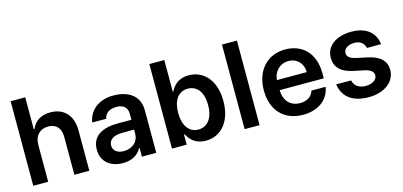

<svg xmlns="http://www.w3.org/2000/svg" viewBox="-65 -1156 3350 1595"><g transform="rotate(-15 1610.0 -358.0)"><path d="M194.6 -319.6C194.6 -398.4 243.6 -443.9 312.5 -443.9C380 -443.9 419.7 -400.9 419.7 -327.4V0H548.3V-347.3C548.3 -479 473.7 -552.6 360.4 -552.6C276.6 -552.6 223.4 -514.6 198.2 -452.8H191.8V-727.3H66.1V0H194.6Z M835.9 11C921.5 11 972.7 -29.1 996.1 -74.9H1000.4V0H1123.9V-365.1C1123.9 -509.2 1006.4 -552.6 902.3 -552.6C787.6 -552.6 693.2 -493.6 675.1 -381L795.5 -380.7C804 -426.5 840.2 -454.2 903.1 -454.2C962.7 -454.2 995.4 -423.7 995.4 -370V-318.5L881 -318.9C753.9 -319.2 653.4 -275.9 653.4 -153.1C653.4 -45.8 731.9 11 835.9 11ZM777.3 -155.2C777.3 -204.5 819.6 -232.6 886.4 -233.3L995.7 -234.4V-195.7C995.7 -134.9 946.7 -83.5 869.3 -83.5C815.7 -83.5 777.3 -108 777.3 -155.2Z M1259.2 0H1385.7V-85.9H1393.1C1413.4 -46.2 1455.6 9.6 1549.4 9.6C1677.9 9.6 1774.1 -92.3 1774.1 -272C1774.1 -453.8 1675.1 -552.6 1549 -552.6C1452.8 -552.6 1412.6 -494.7 1393.1 -455.3H1387.8V-727.3H1259.2ZM1385.3 -272.7C1385.3 -378.6 1430.8 -447.1 1513.5 -447.1C1599.1 -447.1 1643.1 -374.3 1643.1 -272.7C1643.1 -170.5 1598.4 -95.9 1513.5 -95.9C1431.5 -95.9 1385.3 -166.9 1385.3 -272.7Z M2012.4 -727.3H1883.9V0H2012.4Z M2386 10.7C2522 10.7 2608.7 -62.5 2624.6 -165.8H2502.8C2489 -117.9 2446 -89.5 2387.8 -89.5C2304.7 -89.5 2251.1 -142.8 2248.9 -237.6H2628.6V-277C2628.6 -468.4 2513.5 -552.6 2379.3 -552.6C2223 -552.6 2121.1 -437.9 2121.1 -269.5C2121.1 -98.4 2221.6 10.7 2386 10.7ZM2248.9 -324.2C2252.5 -393.8 2304.3 -452.4 2381 -452.4C2454.9 -452.4 2504.6 -398.4 2505.3 -324.2Z M3040.5 -388.5 3161.9 -388.8C3148.8 -493.6 3072.4 -552.6 2947.4 -552.6C2817.5 -552.6 2728 -487.9 2728.3 -387.1C2728 -307.5 2777 -255 2881.7 -233.3L2974.8 -213.8C3024.9 -202.8 3048.3 -182.5 3048.3 -151.6C3048.3 -114.3 3007.8 -86.3 2951 -86.3C2892.8 -86.3 2854.4 -111.9 2842.7 -161.9L2714.5 -162.6C2731.5 -46.5 2818.2 10.7 2951.3 10.7C3083.5 10.7 3179.7 -60 3180 -163.4C3179.7 -241.1 3129.6 -288.7 3026.6 -311.1L2933.6 -331C2878.2 -343.4 2856.2 -362.6 2856.5 -394.2C2856.2 -431.1 2897 -456.7 2948.9 -456.7C3005.7 -456.7 3031.2 -425.4 3040.5 -388.5Z"/></g></svg>

Font: Margiela Sans Semi Bold
Style: Regular
Weight: 600
Designer: Stefan Endress, Andreas Faust
Version: Version 1.100;FEAKit 1.0